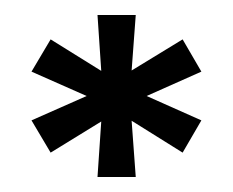

<svg xmlns="http://www.w3.org/2000/svg" viewBox="-20 -824 311 256"><path d="M22 -663.5 95.5 -696 22 -728.5 47.5 -771.5 115 -729.5 110 -804H161L155.5 -730L223.5 -771.5L248.5 -728.5L175.5 -696L248.5 -663.5L223.5 -620.5L155.5 -663L161 -588H110L115 -662L47.5 -620.5Z"/></svg>

Font: Big Shoulders Stencil Text
Style: Bold
Weight: 700
Designer: Patric King
Foundry: XO Type Co
Version: Version 1.000